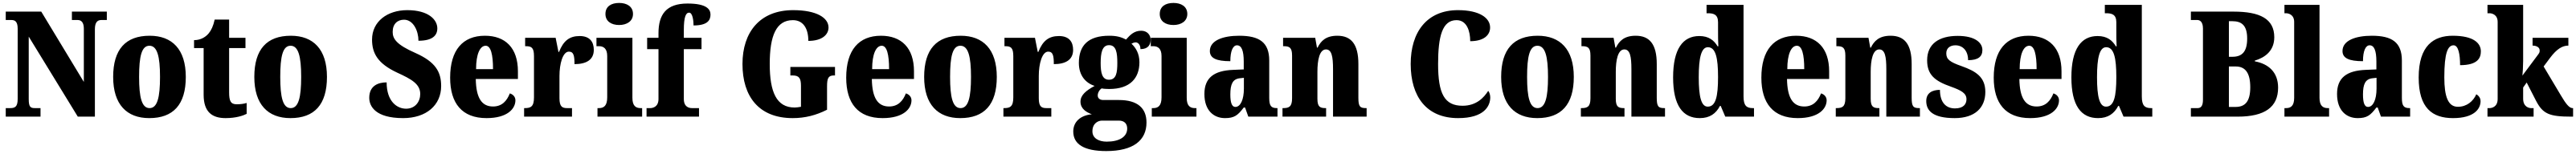

<svg xmlns="http://www.w3.org/2000/svg" viewBox="-20 -793 17484 1047"><path d="M19 0H255V-58H217C187 -58 175 -65 175 -120V-544L508 0H624V-594C624 -641 641 -657 668 -657H705V-714H468V-657H507C530 -657 549 -643 549 -598V-236L260 -714H19V-657H56C79 -657 100 -650 100 -598V-120C100 -65 80 -58 48 -58H19Z M993 10C1156 10 1241 -82 1241 -270C1241 -458 1148 -550 996 -550C833 -550 748 -458 748 -270C748 -82 841 10 993 10ZM995 -58C942 -58 924 -131 924 -270C924 -410 941 -482 994 -482C1047 -482 1066 -410 1066 -270C1066 -131 1048 -58 995 -58Z M1511 10C1584 10 1633 -8 1654 -19V-93C1635 -87 1611 -84 1586 -84C1545 -84 1535 -108 1535 -165V-466H1646V-536H1535V-660H1437C1428 -617 1413 -586 1397 -567C1380 -546 1347 -520 1297 -520V-466H1362V-149C1362 -31 1420 10 1511 10Z M1951 10C2114 10 2199 -82 2199 -270C2199 -458 2106 -550 1954 -550C1791 -550 1706 -458 1706 -270C1706 -82 1799 10 1951 10ZM1953 -58C1900 -58 1882 -131 1882 -270C1882 -410 1899 -482 1952 -482C2005 -482 2024 -410 2024 -270C2024 -131 2006 -58 1953 -58Z M2716 10C2873 10 2974 -78 2974 -208C2974 -305 2935 -372 2801 -432C2669 -490 2645 -530 2645 -576C2645 -632 2679 -659 2722 -659C2785 -659 2820 -583 2820 -516C2915 -516 2948 -552 2948 -600C2948 -660 2887 -724 2744 -724C2609 -724 2505 -647 2505 -524C2505 -431 2543 -361 2676 -299C2772 -255 2832 -222 2832 -154C2832 -102 2798 -54 2736 -54C2674 -54 2604 -104 2604 -233C2545 -233 2486 -209 2486 -128C2486 -72 2526 10 2716 10Z M3282 10C3424 10 3478 -54 3478 -111C3478 -135 3461 -152 3440 -158C3420 -107 3387 -69 3326 -69C3250 -69 3211 -126 3209 -256H3495V-308C3495 -467 3410 -550 3271 -550C3121 -550 3035 -453 3035 -265C3035 -91 3115 10 3282 10ZM3326 -323H3211C3211 -426 3238 -482 3276 -482C3311 -482 3326 -423 3326 -323Z M3537 0H3862V-58H3830C3797 -58 3777 -66 3777 -125V-277C3777 -358 3799 -442 3841 -442C3874 -442 3879 -412 3879 -357C3957 -357 4010 -385 4010 -454C4010 -508 3983 -548 3914 -548C3845 -548 3804 -516 3774 -440H3770L3751 -536H3544V-479H3548C3587 -479 3604 -470 3604 -411V-130C3604 -67 3581 -58 3541 -58H3537Z M4182 -623C4233 -623 4276 -648 4276 -698C4276 -750 4233 -773 4182 -773C4129 -773 4089 -750 4089 -698C4089 -648 4129 -623 4182 -623ZM4035 0H4338V-58H4328C4295 -58 4272 -73 4272 -128V-536H4028V-479H4045C4076 -479 4101 -463 4101 -412V-131C4101 -74 4078 -58 4045 -58H4035Z M4368 0H4724V-58H4677C4657 -58 4621 -65 4621 -120V-459H4741V-536H4621V-589C4621 -679 4635 -707 4657 -707C4681 -707 4687 -650 4687 -620C4782 -620 4802 -656 4802 -694C4802 -729 4777 -769 4646 -769C4501 -769 4449 -694 4449 -567V-536H4372V-459H4449V-120C4449 -65 4409 -58 4393 -58H4368Z M5360 10C5443 10 5518 -9 5593 -47V-205C5593 -260 5601 -280 5639 -280H5647V-338H5344V-280H5360C5404 -280 5416 -260 5416 -209V-67C5399 -64 5385 -62 5373 -62C5250 -62 5204 -167 5204 -358C5204 -550 5248 -656 5361 -656C5428 -656 5466 -604 5466 -515C5560 -515 5603 -558 5603 -606C5603 -672 5522 -724 5363 -724C5137 -724 5019 -574 5019 -358C5019 -137 5130 10 5360 10Z M5970 10C6112 10 6166 -54 6166 -111C6166 -135 6149 -152 6128 -158C6108 -107 6075 -69 6014 -69C5938 -69 5899 -126 5897 -256H6183V-308C6183 -467 6098 -550 5959 -550C5809 -550 5723 -453 5723 -265C5723 -91 5803 10 5970 10ZM6014 -323H5899C5899 -426 5926 -482 5964 -482C5999 -482 6014 -423 6014 -323Z M6497 10C6660 10 6745 -82 6745 -270C6745 -458 6652 -550 6500 -550C6337 -550 6252 -458 6252 -270C6252 -82 6345 10 6497 10ZM6499 -58C6446 -58 6428 -131 6428 -270C6428 -410 6445 -482 6498 -482C6551 -482 6570 -410 6570 -270C6570 -131 6552 -58 6499 -58Z M6790 0H7115V-58H7083C7050 -58 7030 -66 7030 -125V-277C7030 -358 7052 -442 7094 -442C7127 -442 7132 -412 7132 -357C7210 -357 7263 -385 7263 -454C7263 -508 7236 -548 7167 -548C7098 -548 7057 -516 7027 -440H7023L7004 -536H6797V-479H6801C6840 -479 6857 -470 6857 -411V-130C6857 -67 6834 -58 6794 -58H6790Z M7488 234C7673 234 7761 160 7761 40C7761 -58 7700 -113 7574 -113H7468C7448 -113 7430 -122 7430 -144C7430 -165 7445 -186 7457 -192C7468 -189 7496 -188 7508 -188C7650 -188 7713 -262 7713 -370C7713 -429 7688 -469 7659 -496C7666 -499 7675 -505 7688 -505C7700 -505 7720 -493 7720 -459C7772 -459 7789 -489 7789 -523C7789 -555 7766 -584 7725 -584C7678 -584 7651 -557 7622 -524C7588 -542 7556 -550 7508 -550C7365 -550 7302 -484 7302 -365C7302 -279 7349 -228 7409 -209C7352 -178 7313 -147 7313 -102C7313 -53 7353 -30 7390 -16C7313 -9 7264 35 7264 101C7264 188 7338 234 7488 234ZM7506 -251C7459 -251 7450 -300 7450 -364C7450 -431 7459 -486 7507 -486C7556 -486 7563 -433 7563 -365C7563 -299 7556 -251 7506 -251ZM7491 170C7439 170 7394 148 7394 100C7394 44 7434 27 7459 27H7573C7613 27 7630 50 7630 81C7630 137 7577 170 7491 170Z M7944 -623C7995 -623 8038 -648 8038 -698C8038 -750 7995 -773 7944 -773C7891 -773 7851 -750 7851 -698C7851 -648 7891 -623 7944 -623ZM7797 0H8100V-58H8090C8057 -58 8034 -73 8034 -128V-536H7790V-479H7807C7838 -479 7863 -463 7863 -412V-131C7863 -74 7840 -58 7807 -58H7797Z M8294 10C8357 10 8381 -9 8421 -62H8430L8452 0H8650V-58H8646C8606 -58 8594 -74 8594 -128V-381C8594 -506 8526 -550 8390 -550C8282 -550 8191 -519 8191 -446C8191 -397 8236 -377 8330 -377C8330 -447 8348 -485 8375 -485C8406 -485 8421 -449 8421 -374V-321L8349 -318C8219 -313 8154 -264 8154 -154C8154 -42 8217 10 8294 10ZM8364 -66C8340 -66 8330 -96 8330 -151C8330 -221 8346 -256 8395 -261L8422 -264V-191C8422 -116 8399 -66 8364 -66Z M8684 0H8980V-58H8977C8938 -58 8921 -67 8921 -122V-305C8921 -384 8935 -457 8979 -457C9018 -457 9027 -408 9027 -323V0H9255V-58H9251C9211 -58 9199 -67 9199 -128V-358C9199 -493 9150 -550 9056 -550C8978 -550 8944 -514 8922 -469H8918L8906 -536H8688V-479H8692C8731 -479 8749 -470 8749 -415V-125C8749 -67 8728 -58 8688 -58H8684Z M9876 10C10054 10 10094 -73 10094 -131C10094 -146 10089 -166 10080 -175C10051 -130 10001 -74 9906 -74C9783 -74 9740 -156 9740 -358C9740 -547 9769 -656 9865 -656C9936 -656 9958 -580 9958 -513C10050 -513 10093 -554 10093 -606C10093 -671 10021 -724 9875 -724C9664 -724 9554 -575 9554 -358C9554 -137 9661 10 9876 10Z M10413 10C10576 10 10661 -82 10661 -270C10661 -458 10568 -550 10416 -550C10253 -550 10168 -458 10168 -270C10168 -82 10261 10 10413 10ZM10415 -58C10362 -58 10344 -131 10344 -270C10344 -410 10361 -482 10414 -482C10467 -482 10486 -410 10486 -270C10486 -131 10468 -58 10415 -58Z M10709 0H11005V-58H11002C10963 -58 10946 -67 10946 -122V-305C10946 -384 10960 -457 11004 -457C11043 -457 11052 -408 11052 -323V0H11280V-58H11276C11236 -58 11224 -67 11224 -128V-358C11224 -493 11175 -550 11081 -550C11003 -550 10969 -514 10947 -469H10943L10931 -536H10713V-479H10717C10756 -479 10774 -470 10774 -415V-125C10774 -67 10753 -58 10713 -58H10709Z M11516 10C11584 10 11626 -21 11653 -73H11658L11689 0H11884V-58H11876C11833 -58 11813 -75 11813 -137V-760H11562V-703H11570C11608 -703 11640 -696 11640 -642V-590C11640 -551 11640 -508 11642 -478H11637C11613 -518 11578 -548 11513 -548C11401 -548 11335 -460 11335 -267C11335 -75 11401 10 11516 10ZM11570 -68C11526 -68 11509 -135 11509 -268C11509 -400 11526 -472 11571 -472C11624 -472 11640 -400 11640 -269C11640 -136 11624 -68 11570 -68Z M12181 10C12323 10 12377 -54 12377 -111C12377 -135 12360 -152 12339 -158C12319 -107 12286 -69 12225 -69C12149 -69 12110 -126 12108 -256H12394V-308C12394 -467 12309 -550 12170 -550C12020 -550 11934 -453 11934 -265C11934 -91 12014 10 12181 10ZM12225 -323H12110C12110 -426 12137 -482 12175 -482C12210 -482 12225 -423 12225 -323Z M12439 0H12735V-58H12732C12693 -58 12676 -67 12676 -122V-305C12676 -384 12690 -457 12734 -457C12773 -457 12782 -408 12782 -323V0H13010V-58H13006C12966 -58 12954 -67 12954 -128V-358C12954 -493 12905 -550 12811 -550C12733 -550 12699 -514 12677 -469H12673L12661 -536H12443V-479H12447C12486 -479 12504 -470 12504 -415V-125C12504 -67 12483 -58 12443 -58H12439Z M13246 10C13384 10 13454 -61 13454 -168C13454 -270 13389 -309 13294 -343C13211 -372 13189 -390 13189 -431C13189 -466 13215 -485 13251 -485C13299 -485 13337 -450 13337 -384C13404 -384 13434 -407 13434 -453C13434 -501 13387 -549 13266 -549C13141 -549 13059 -496 13059 -383C13059 -284 13112 -242 13220 -204C13292 -178 13326 -159 13326 -118C13326 -85 13305 -56 13248 -56C13189 -56 13146 -94 13146 -182C13095 -182 13053 -162 13053 -106C13053 -41 13097 10 13246 10Z M13758 10C13900 10 13954 -54 13954 -111C13954 -135 13937 -152 13916 -158C13896 -107 13863 -69 13802 -69C13726 -69 13687 -126 13685 -256H13971V-308C13971 -467 13886 -550 13747 -550C13597 -550 13511 -453 13511 -265C13511 -91 13591 10 13758 10ZM13802 -323H13687C13687 -426 13714 -482 13752 -482C13787 -482 13802 -423 13802 -323Z M14219 10C14287 10 14329 -21 14356 -73H14361L14392 0H14587V-58H14579C14536 -58 14516 -75 14516 -137V-760H14265V-703H14273C14311 -703 14343 -696 14343 -642V-590C14343 -551 14343 -508 14345 -478H14340C14316 -518 14281 -548 14216 -548C14104 -548 14038 -460 14038 -267C14038 -75 14104 10 14219 10ZM14273 -68C14229 -68 14212 -135 14212 -268C14212 -400 14229 -472 14274 -472C14327 -472 14343 -400 14343 -269C14343 -136 14327 -68 14273 -68Z M14849 0H15166C15351 0 15441 -65 15441 -197C15441 -303 15375 -359 15283 -376V-381C15353 -402 15415 -448 15415 -540C15415 -665 15318 -714 15139 -714H14849V-657H14893C14910 -657 14931 -645 14931 -599V-115C14931 -77 14920 -58 14895 -58H14849ZM15131 -407H15107V-649H15130C15194 -649 15231 -620 15231 -531C15231 -442 15197 -407 15131 -407ZM15152 -66H15107V-341H15154C15219 -341 15252 -296 15252 -200C15252 -100 15215 -66 15152 -66Z M15484 0H15787V-58H15778C15746 -58 15722 -73 15722 -128V-760H15484V-703H15495C15508 -703 15550 -696 15550 -644V-128C15550 -73 15527 -58 15495 -58H15484Z M15981 10C16044 10 16068 -9 16108 -62H16117L16139 0H16337V-58H16333C16293 -58 16281 -74 16281 -128V-381C16281 -506 16213 -550 16077 -550C15969 -550 15878 -519 15878 -446C15878 -397 15923 -377 16017 -377C16017 -447 16035 -485 16062 -485C16093 -485 16108 -449 16108 -374V-321L16036 -318C15906 -313 15841 -264 15841 -154C15841 -42 15904 10 15981 10ZM16051 -66C16027 -66 16017 -96 16017 -151C16017 -221 16033 -256 16082 -261L16109 -264V-191C16109 -116 16086 -66 16051 -66Z M16628 10C16773 10 16815 -54 16815 -105C16815 -125 16804 -142 16786 -152C16765 -104 16721 -67 16661 -67C16595 -67 16569 -135 16569 -267C16569 -435 16593 -485 16632 -485C16665 -485 16676 -422 16676 -350C16799 -350 16817 -402 16817 -444C16817 -498 16770 -550 16626 -550C16497 -550 16395 -483 16395 -266C16395 -58 16488 10 16628 10Z M16862 0H17175V-58H17158C17144 -58 17104 -66 17104 -122V-198L17128 -232L17192 -107C17238 -19 17281 0 17431 0H17443V-58H17439C17417 -58 17394 -87 17361 -143L17243 -341L17287 -400C17332 -460 17370 -483 17411 -483V-536H17168V-483C17197 -483 17216 -469 17216 -452C17216 -447 17218 -437 17207 -424L17099 -279C17101 -294 17104 -344 17104 -378V-760H16862V-703H16876C16889 -703 16931 -696 16931 -644V-120C16931 -65 16890 -58 16876 -58H16862Z"/></svg>

Font: Noto Serif Georgian Condensed Black
Style: Regular
Weight: 900
Width: 3
Designer: Monotype Design Team, Akaki Razmadze
Foundry: Google LLC
Version: Version 2.003